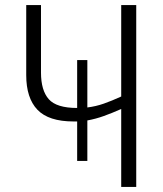

<svg xmlns="http://www.w3.org/2000/svg" viewBox="-20 -734 640 754"><path d="M515 0V-714H456V-355Q419 -338 387.5 -327Q356 -316 323 -312V-498H283V-310Q202 -310 171.5 -344.5Q141 -379 141 -449V-714H83V-439Q83 -349 127 -303Q171 -257 269 -257Q276 -257 283 -257V-102H323V-261Q356 -267 388 -278.5Q420 -290 456 -306V0Z"/></svg>

Font: Noto Sans Mono UI Light
Style: Regular
Weight: 300
Designer: Monotype Design team
Foundry: Monotype Imaging Inc.
Version: 1.000